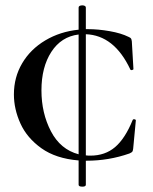

<svg xmlns="http://www.w3.org/2000/svg" viewBox="-20 -589 573 718"><path d="M488 -139 478 -33Q477 -25 475 -22Q473 -19 464 -15Q387 12 304 12H301V102Q301 109 288 109Q274 109 274 102V11Q189 4 135 -34.5Q81 -73 56.5 -127Q32 -181 32 -236Q32 -300 63 -352.5Q94 -405 149.5 -438Q205 -471 274 -478V-561Q274 -565 278 -567Q282 -569 288 -569Q293 -569 297 -567Q301 -565 301 -561V-480H309Q347 -480 390 -472.5Q433 -465 461 -451Q468 -448 470 -445Q472 -442 473 -434L479 -331Q479 -328 473.5 -327Q468 -326 467 -330Q407 -457 301 -461V-8Q307 -7 318 -7Q373 -7 410.5 -39Q448 -71 476 -140Q478 -144 483 -143Q488 -142 488 -139ZM274 -12V-460Q209 -452 172 -395Q135 -338 135 -251Q135 -166 170.5 -98Q206 -30 274 -12Z"/></svg>

Font: Cormorant SC SemiBold
Style: Regular
Weight: 600
Designer: Christian Thalmann (Catharsis Fonts)
Version: Version 3.000